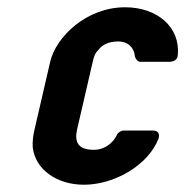

<svg xmlns="http://www.w3.org/2000/svg" viewBox="-20 -502 510 528"><path d="M238 -90C195 -90 184 -111 192 -146L235 -332C238 -346 242 -357 250 -364C261 -379 279 -388 305 -388C333 -388 349 -370 351 -347C352 -341 359 -332 365 -332H444C458 -332 468 -337 469 -351C476 -427 413 -482 324 -482C218 -482 134 -401 118 -332L75 -146C71 -129 69 -113 70 -97C77 -36 136 6 211 6C295 6 388 -48 416 -121C420 -135 414 -143 401 -143H319C313 -143 304 -137 302 -132C292 -110 269 -90 238 -90Z"/></svg>

Font: DIN Rundschrift
Style: BreitKursiv
Weight: 400
Width: 7
Version: Version 1.027